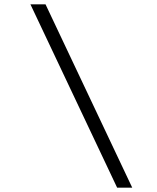

<svg xmlns="http://www.w3.org/2000/svg" viewBox="-20 -780 726 890"><path d="M593 90H523L121 -760H191Z"/></svg>

Font: DM Sans 10pt Light
Style: Italic
Weight: 300
Italic angle: -10°
Version: Version 4.004;gftools[0.9.30]